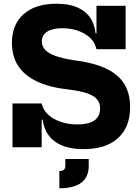

<svg xmlns="http://www.w3.org/2000/svg" viewBox="-20 -790 744 1030"><path d="M428 10Q331.5 10 275.5 -30Q219.5 -70 209 -147.5H186L203.5 -235Q215.5 -183.5 269 -153Q322.5 -122.5 396 -122.5Q456 -122.5 486.5 -144Q517 -165.5 517 -208.5Q517 -237.5 500.5 -257.2Q484 -277 447.5 -289.5Q411 -302 350 -309.5Q247.5 -320.5 179.5 -352.5Q111.5 -384.5 77.8 -436.2Q44 -488 44 -560.5Q44 -658.5 106.8 -714.2Q169.5 -770 283.5 -770Q346 -770 390.5 -752.2Q435 -734.5 461 -699Q487 -663.5 493 -610.5H515.5L497.5 -526Q487 -577 435.5 -607.8Q384 -638.5 312.5 -638.5Q261 -638.5 232.8 -620Q204.5 -601.5 204.5 -567Q204.5 -543 221.2 -524Q238 -505 275 -491Q312 -477 373 -467.5Q479 -454.5 546.2 -423.5Q613.5 -392.5 645.8 -341Q678 -289.5 678 -215Q678 -108 613 -49Q548 10 428 10ZM47 0V-235H203.5V0ZM497.5 -526V-759H654V-526ZM330.5 63H456V99Q456 160 416.2 190Q376.5 220 298.5 220V127.5Q315 127.5 322.8 120.8Q330.5 114 330.5 99Z"/></svg>

Font: Hepta Slab ExtraLight
Style: Bold
Weight: 700
Version: Version 1.102